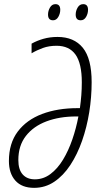

<svg xmlns="http://www.w3.org/2000/svg" viewBox="-20 -905 498 935"><path d="M146 9.8Q86.4 9.8 54.9 -25.4Q23.4 -60.5 23.4 -121.1Q23.4 -207 66.4 -264.2Q109.4 -321.3 184.8 -349.9Q260.3 -378.4 358.4 -378.4H369.1Q373.5 -409.7 376 -440.9Q378.4 -472.2 378.4 -504.4Q378.4 -595.7 347.9 -638.9Q317.4 -682.1 255.4 -682.1Q218.8 -682.1 189 -671.4Q159.2 -660.6 133.8 -645.5V-692.4Q159.7 -707 191.7 -716.1Q223.6 -725.1 260.3 -725.1Q340.3 -725.1 383.3 -672.4Q426.3 -619.6 426.3 -504.9Q426.3 -432.1 414.6 -358.6Q402.8 -285.2 379.6 -219Q356.4 -152.8 322.5 -101.3Q288.6 -49.8 244.4 -20Q200.2 9.8 146 9.8ZM149.9 -31.7Q191.4 -31.7 225.8 -57.6Q260.3 -83.5 286.9 -127.4Q313.5 -171.4 332.3 -226.1Q351.1 -280.8 361.8 -337.9H350.6Q270 -337.9 206.3 -314Q142.6 -290 106 -242.9Q69.3 -195.8 69.3 -125.5Q69.3 -79.1 90.6 -55.4Q111.8 -31.7 149.9 -31.7ZM373 -806.2Q348.6 -806.2 348.6 -834Q348.6 -852.1 358.2 -868.4Q367.7 -884.8 385.3 -884.8Q408.7 -884.8 408.7 -857.4Q408.7 -838.9 399.2 -822.5Q389.6 -806.2 373 -806.2ZM238.3 -806.2Q213.9 -806.2 213.9 -834Q213.9 -852.1 223.4 -868.4Q232.9 -884.8 250 -884.8Q273.4 -884.8 273.4 -857.4Q273.4 -838.9 263.9 -822.5Q254.4 -806.2 238.3 -806.2Z"/></svg>

Font: Open Sans Condensed Light
Style: Italic
Weight: 300
Width: 3
Italic angle: -12°
Designer: Monotype Design Team
Foundry: Monotype Imaging Inc.
Version: Version 3.000; ttfautohint (v1.8.4)